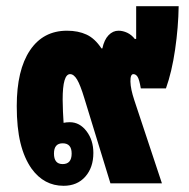

<svg xmlns="http://www.w3.org/2000/svg" viewBox="-20 -591 608 619"><path d="M185 8Q122 8 82 -47Q58 -81 46 -130Q34 -179 34 -249Q34 -365 76.5 -428.5Q119 -492 196 -492Q232 -492 259 -479.5Q286 -467 307 -435H310Q316 -463 330 -477.5Q344 -492 362 -492Q376 -492 390 -485.5Q404 -479 415 -465L419 -466V-571H556Q555 -503 544.5 -431Q534 -359 515 -306H434Q429 -335 423.5 -343.5Q418 -352 410 -352Q400 -352 400.5 -328Q401 -304 413 -268L502 0H336L252 -274Q239 -317 228.5 -334.5Q218 -352 206 -352Q182 -352 182 -270Q182 -252 183 -231Q184 -210 185 -195Q194 -197 205 -197Q237 -197 259 -168Q281 -139 281 -98Q281 -51 255 -21.5Q229 8 185 8ZM182 -62Q211 -62 211 -96Q211 -129 182 -129Q154 -129 154 -96Q154 -62 182 -62Z"/></svg>

Font: Noto Sans Thai Looped UI Condensed Black
Style: Regular
Weight: 900
Width: 3
Designer: Cadson Demak Team
Foundry: Cadson Demak Co., Ltd.
Version: Version 1.000; ttfautohint (v1.8.4.7-5d5b)